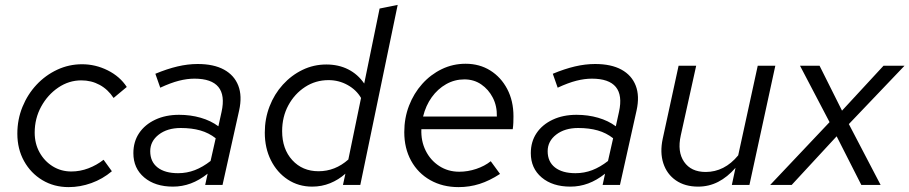

<svg xmlns="http://www.w3.org/2000/svg" viewBox="-20 -757 3723 786"><path d="M261 9Q201 9 153.5 -19.5Q106 -48 78.5 -97.5Q51 -147 51 -210Q51 -268 72 -319.5Q93 -371 129.5 -410Q166 -449 214 -471.5Q262 -494 316 -494Q371 -494 421 -469Q471 -444 499 -401L445 -356Q422 -391 388 -409.5Q354 -428 313 -428Q262 -428 218.5 -398.5Q175 -369 148.5 -320.5Q122 -272 122 -214Q122 -169 142 -133Q162 -97 196 -76Q230 -55 272 -55Q308 -55 342 -68Q376 -81 404 -103L438 -56Q400 -24 354 -7.5Q308 9 261 9Z M688 7Q615 7 570.5 -30.5Q526 -68 526 -130Q526 -177 549.5 -212Q573 -247 615.5 -267Q658 -287 713 -287Q760 -287 801.5 -275Q843 -263 874 -240L887 -299Q902 -367 874 -401Q846 -435 776 -435Q746 -435 712.5 -426.5Q679 -418 636 -398L616 -455Q664 -475 706.5 -485Q749 -495 789 -495Q855 -495 897 -472Q939 -449 955.5 -406.5Q972 -364 959 -305L891 0H820L830 -46Q796 -19 761 -6Q726 7 688 7ZM709 -48Q745 -48 777.5 -60.5Q810 -73 842 -98L863 -191Q835 -213 800 -223Q765 -233 720 -233Q665 -233 630 -206Q595 -179 595 -138Q595 -95 625 -71.5Q655 -48 709 -48Z M1258 7Q1202 7 1158 -22Q1114 -51 1089 -101Q1064 -151 1064 -214Q1064 -271 1083.5 -321.5Q1103 -372 1138 -410.5Q1173 -449 1218.5 -471Q1264 -493 1316 -493Q1366 -493 1405.5 -473Q1445 -453 1471 -415L1534 -722L1608 -737L1455 0H1384L1394 -46Q1366 -21 1331.5 -7Q1297 7 1258 7ZM1284 -56Q1352 -56 1406 -104L1458 -356Q1439 -389 1403 -409Q1367 -429 1325 -429Q1272 -429 1229 -401Q1186 -373 1160.5 -326Q1135 -279 1135 -220Q1135 -147 1176.5 -101.5Q1218 -56 1284 -56Z M1857 9Q1792 9 1741.5 -19.5Q1691 -48 1663 -99Q1635 -150 1635 -216Q1635 -274 1654.5 -324.5Q1674 -375 1708.5 -413.5Q1743 -452 1788.5 -474Q1834 -496 1886 -496Q1943 -496 1987 -468.5Q2031 -441 2056.5 -392.5Q2082 -344 2082 -281Q2082 -268 2081.5 -255Q2081 -242 2079 -228H1705Q1703 -180 1722.5 -140.5Q1742 -101 1778 -77.5Q1814 -54 1860 -54Q1895 -54 1929.5 -65.5Q1964 -77 1989 -97L2027 -45Q1984 -17 1943 -4Q1902 9 1857 9ZM1712 -280H2014Q2015 -323 1997.5 -357Q1980 -391 1950 -411.5Q1920 -432 1881 -432Q1841 -432 1806.5 -412.5Q1772 -393 1747.5 -359Q1723 -325 1712 -280Z M2315 7Q2242 7 2197.5 -30.5Q2153 -68 2153 -130Q2153 -177 2176.5 -212Q2200 -247 2242.5 -267Q2285 -287 2340 -287Q2387 -287 2428.5 -275Q2470 -263 2501 -240L2514 -299Q2529 -367 2501 -401Q2473 -435 2403 -435Q2373 -435 2339.5 -426.5Q2306 -418 2263 -398L2243 -455Q2291 -475 2333.5 -485Q2376 -495 2416 -495Q2482 -495 2524 -472Q2566 -449 2582.5 -406.5Q2599 -364 2586 -305L2518 0H2447L2457 -46Q2423 -19 2388 -6Q2353 7 2315 7ZM2336 -48Q2372 -48 2404.5 -60.5Q2437 -73 2469 -98L2490 -191Q2462 -213 2427 -223Q2392 -233 2347 -233Q2292 -233 2257 -206Q2222 -179 2222 -138Q2222 -95 2252 -71.5Q2282 -48 2336 -48Z M2838 7Q2784 7 2747 -18.5Q2710 -44 2695.5 -88.5Q2681 -133 2693 -189L2758 -488H2830L2767 -203Q2752 -136 2780.5 -94.5Q2809 -53 2869 -53Q2907 -53 2940.5 -70Q2974 -87 3002 -121L3082 -488H3154L3048 0H2976L2991 -70Q2958 -32 2920 -12.5Q2882 7 2838 7Z M3133 0 3376 -257 3255 -488H3335L3427 -304L3597 -488H3683L3455 -249L3585 0H3506L3405 -199L3221 0Z"/></svg>

Font: Red Hat Text VF
Style: Italic
Weight: 300
Italic angle: -12°
Designer: Pentagram, MCKL
Foundry: Pentagram, MCKL
Version: Version 1.023